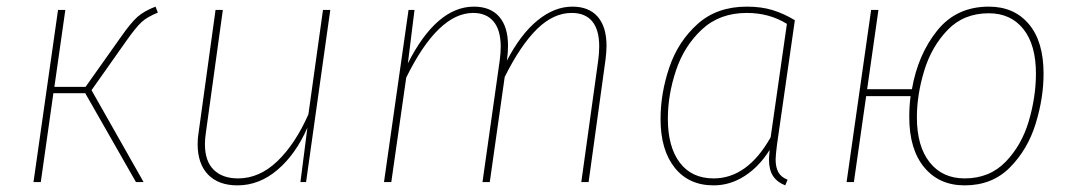

<svg xmlns="http://www.w3.org/2000/svg" viewBox="-20 -549 3235 579"><path d="M456 -511Q424 -498 407 -482.5Q390 -467 359 -423L256 -277L413 0H390L237 -268H141L103 0H81L155 -519H177L144 -287H238L345 -438Q375 -481 395 -498.5Q415 -516 449 -529Z M576 -115Q576 -132 579 -150L630 -519H652L601 -150Q598 -131 598 -114Q598 -63 624.5 -37Q651 -11 698 -11Q762 -11 816 -62.5Q870 -114 910 -204L954 -519H976L903 0H886L907 -164Q872 -84 817 -37Q762 10 696 10Q639 10 607.5 -22.5Q576 -55 576 -115Z M1809 -411Q1809 -392 1806 -369L1755 0H1733L1784 -367Q1787 -390 1787 -409Q1787 -459 1766 -484.5Q1745 -510 1704 -510Q1649 -510 1599.5 -461.5Q1550 -413 1502 -317L1457 0H1435L1487 -367Q1490 -390 1490 -408Q1490 -458 1468.5 -484Q1447 -510 1407 -510Q1301 -510 1205 -315L1160 0H1138L1212 -519H1230L1210 -358Q1253 -443 1303 -486Q1353 -529 1409 -529Q1459 -529 1485.5 -498.5Q1512 -468 1512 -411Q1512 -392 1509 -369L1508 -365Q1550 -446 1601 -487.5Q1652 -529 1706 -529Q1756 -529 1782.5 -498.5Q1809 -468 1809 -411Z M2377 -488 2323 -112Q2319 -80 2319 -68Q2319 -45 2327 -30Q2335 -15 2355 -7L2348 10Q2323 0 2311 -18.5Q2299 -37 2299 -68Q2299 -75 2301 -97Q2270 -47 2226 -18.5Q2182 10 2132 10Q2057 10 2014.5 -43.5Q1972 -97 1972 -190Q1972 -268 1998.5 -346Q2025 -424 2083.5 -476.5Q2142 -529 2232 -529Q2276 -529 2310 -518.5Q2344 -508 2377 -488ZM1994 -191Q1994 -106 2030 -58.5Q2066 -11 2132 -11Q2234 -11 2304 -135L2353 -477Q2300 -510 2232 -510Q2150 -510 2096.5 -460Q2043 -410 2018.5 -336.5Q1994 -263 1994 -191Z M3127 -327Q3127 -253 3103 -175.5Q3079 -98 3025.5 -44Q2972 10 2889 10Q2812 10 2767 -44.5Q2722 -99 2722 -196Q2722 -230 2726 -259H2592L2555 0H2533L2607 -519H2629L2595 -280H2730Q2748 -384 2806 -456.5Q2864 -529 2962 -529Q3038 -529 3082.5 -476.5Q3127 -424 3127 -327ZM3104 -327Q3104 -414 3066 -461.5Q3028 -509 2962 -509Q2886 -509 2837.5 -458.5Q2789 -408 2767 -335.5Q2745 -263 2745 -195Q2745 -108 2783.5 -59.5Q2822 -11 2889 -11Q2964 -11 3012.5 -61Q3061 -111 3082.5 -184Q3104 -257 3104 -327Z"/></svg>

Font: FiraGO Thin
Style: Italic
Weight: 100
Italic angle: -8°
Designer: bBox Type GmbH
Foundry: bBox Type GmbH
Version: Version 1.001